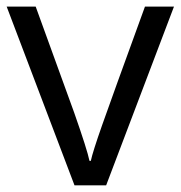

<svg xmlns="http://www.w3.org/2000/svg" viewBox="-20 -555 541 575"><path d="M203.1 0 0 -535.2H86.9L202.1 -217.8Q241.2 -106.4 248 -73.2H252Q257.3 -99.1 285.9 -180.4Q314.5 -261.7 414.1 -535.2H501L297.9 0Z"/></svg>

Font: HunimalSansv1.5
Style: Regular
Weight: 400
Foundry: Ascender Corporation
Version: Version 1.10